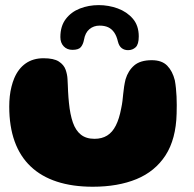

<svg xmlns="http://www.w3.org/2000/svg" viewBox="-20 -691 757 748"><path d="M341.6 36.5Q262.4 36.5 201.6 16.6Q140.9 -3.2 99.6 -42.4Q58.2 -81.5 37.1 -140Q16 -198.5 16 -275.9Q16 -296.4 18.1 -315.9Q20.2 -335.5 24.8 -353.4Q29.2 -371.2 35.5 -386.2Q51.5 -424 80.3 -444.1Q109.1 -464.1 149.6 -464.1Q189.4 -464.1 209.1 -451.4Q228.8 -438.6 235.5 -419.8Q242.2 -400.9 243 -382.9Q243.8 -371.1 244.2 -358.9Q244.6 -346.6 245.2 -334.6Q245.9 -322.5 246.7 -311.3Q247.5 -300.1 248.6 -290.4Q253.1 -245 263.9 -213.8Q274.8 -182.6 295.2 -166.4Q315.6 -150.2 348.1 -150.2Q377 -150.2 397.4 -162.9Q417.9 -175.5 431.2 -201.9Q444.6 -228.2 452.2 -269.1Q455.4 -283.5 457.1 -297.8Q458.9 -312 460.1 -326.1Q461.4 -340.1 463.6 -354.2Q465.8 -368.2 469.2 -382.2Q479.2 -415.6 502.9 -436.1Q526.6 -456.5 571.4 -456.5Q610.5 -456.5 631.3 -435.3Q652.1 -414.1 661.1 -378.1Q663.8 -363.4 665.4 -347.6Q667.1 -331.9 667.8 -315.4Q668.5 -298.9 668.6 -282Q668.8 -265.1 668.1 -248.1Q665.6 -148.9 624.9 -85.9Q584.1 -23 511.8 6.8Q439.4 36.5 341.6 36.5ZM262.4 -496.8Q241.2 -496.8 228.2 -510.5Q215.2 -524.2 215.2 -546.5Q215.2 -589.2 236.2 -616.8Q257.1 -644.4 291.3 -657.8Q325.5 -671.1 364.6 -671.1Q402.8 -671.1 438.5 -658.2Q474.2 -645.2 497.4 -618.3Q520.6 -591.4 520.6 -549.1Q520.6 -518.2 508.5 -506.9Q496.4 -495.6 478.9 -495.6Q464.2 -495.6 454 -503.6Q443.8 -511.5 439.4 -529Q434.4 -550.8 424.9 -564.5Q415.4 -578.2 401.4 -584.8Q387.4 -591.2 368 -591.2Q345 -591.2 328.4 -577.4Q311.8 -563.6 307 -535.2Q303.9 -518.5 295.1 -507.6Q286.2 -496.8 262.4 -496.8Z"/></svg>

Font: Gluten Thin
Style: Regular
Weight: 100
Designer: Tyler Finck
Foundry: Etcetera Type Company
Version: Version 1.300